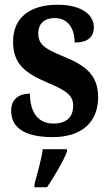

<svg xmlns="http://www.w3.org/2000/svg" viewBox="-20 -567 460 808"><path d="M202 10C326 10 393 -55 393 -158C393 -252 339 -292 246 -330C167 -362 141 -381 141 -427C141 -467 167 -491 210 -491C260 -491 294 -455 294 -388C349 -388 375 -411 375 -453C375 -501 329 -547 222 -547C110 -547 35 -496 35 -392C35 -299 83 -260 185 -217C258 -186 288 -166 288 -122C288 -78 263 -47 205 -47C142 -47 106 -92 106 -173C65 -173 27 -154 27 -101C27 -34 77 10 202 10ZM125 208V221H178C207 178 246 113 262 71V61H160C154 106 136 167 125 208Z"/></svg>

Font: Noto Serif Myanmar Condensed
Style: Bold
Weight: 700
Width: 3
Designer: Ben Mitchell and the Monotype Design Team
Foundry: Monotype Imaging Inc.
Version: Version 2.106